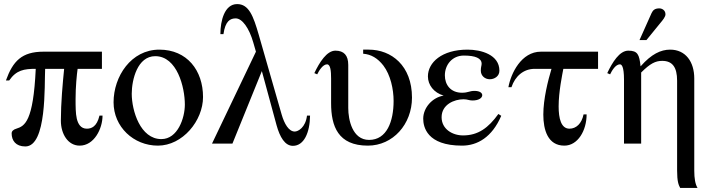

<svg xmlns="http://www.w3.org/2000/svg" viewBox="-20 -703 3495 940"><path d="M467 -137C454 -82 427 -73 405 -73C375 -73 362 -97 356 -122C350 -147 350 -184 350 -218C350 -278 356 -338 360 -366H479V-450H193C87 -450 43 -404 9 -309H25C60 -360 98 -366 155 -366C143 -107 101 -86 60 -73C46 -69 37 -61 37 -50C37 -15 57 14 104 14C210 14 197 -288 201 -366H294C287 -296 278 -199 278 -112C278 -47 313 10 370 10C441 10 482 -73 482 -137Z M885 -191C885 -125 850 -22 770 -22C667 -22 625 -161 625 -244C625 -313 653 -428 740 -428C847 -428 885 -276 885 -191ZM974 -228C974 -358 896 -460 760 -460C622 -460 536 -329 536 -202C536 -82 634 10 753 10C874 10 974 -112 974 -228Z M1483 -137C1476 -79 1440 -59 1423 -59C1394 -59 1372 -97 1359 -142L1247 -532C1220 -626 1198 -683 1141 -683C1079 -683 1059 -601 1059 -536H1074C1083 -600 1107 -613 1134 -613C1166 -613 1200 -565 1220 -495L1233 -450L1018 0H1118L1262 -355L1334 -90C1350 -32 1375 11 1414 11C1468 11 1497 -53 1498 -137Z M1758 -460V-440C1797 -437 1829 -418 1857 -382C1892 -336 1907 -266 1907 -209C1907 -109 1874 -18 1787 -18C1705 -18 1685 -117 1685 -174V-385C1685 -432 1664 -455 1622 -455C1580 -455 1544 -398 1519 -345L1533 -339C1542 -358 1561 -388 1581 -388C1598 -388 1601 -356 1601 -318V-198C1601 -85 1635 10 1781 10C1904 10 1997 -95 1997 -225C1997 -382 1896 -460 1785 -460Z M2420 -145C2371 -77 2321 -40 2247 -40C2195 -40 2142 -71 2142 -129C2142 -192 2205 -217 2249 -217C2270 -217 2276 -211 2293 -211C2325 -211 2341 -224 2341 -237C2341 -248 2329 -258 2303 -258C2278 -258 2272 -249 2242 -249C2186 -249 2158 -288 2158 -334C2158 -386 2194 -431 2251 -431C2307 -431 2338 -418 2338 -391C2338 -381 2334 -376 2334 -357C2334 -332 2354 -315 2378 -315C2400 -315 2425 -329 2425 -357C2425 -435 2336 -460 2269 -460C2143 -460 2075 -397 2075 -329C2075 -287 2104 -249 2152 -235C2097 -226 2052 -176 2052 -122C2052 -83 2069 10 2242 10C2317 10 2389 -31 2434 -136Z M2908 -366V-450H2628C2532 -450 2481 -343 2469 -276H2484C2502 -330 2543 -366 2598 -366H2680C2663 -309 2640 -219 2640 -142C2640 -67 2662 10 2743 10C2809 10 2852 -64 2852 -143H2837C2828 -98 2801 -73 2768 -73C2727 -73 2715 -123 2715 -182C2715 -254 2733 -339 2738 -366Z M3395 217C3384 199 3379 171 3379 132V-319C3379 -400 3337 -460 3261 -460C3215 -460 3169 -438 3117 -379H3116C3110 -436 3102 -455 3056 -455C3013 -455 2978 -398 2953 -345L2967 -339C2976 -358 2994 -388 3015 -388C3023 -388 3035 -379 3035 -313V0H3119V-348C3163 -392 3189 -405 3222 -405C3272 -405 3295 -374 3295 -308V131C3295 186 3302 202 3310 217ZM3111 -507H3145L3211 -588C3227 -607 3238 -621 3238 -633C3238 -653 3221 -662 3208 -662C3187 -662 3177 -654 3170 -639Z"/></svg>

Font: XITS Math
Style: Regular
Weight: 400
Designer: MicroPress Inc., with final additions and corrections provided by Coen Hoffman, Elsevier (retired)
Version: Version 1.302